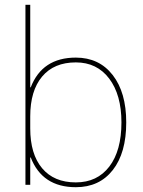

<svg xmlns="http://www.w3.org/2000/svg" viewBox="-20 -770 597 800"><path d="M506 -260Q506 -133 450 -61.5Q394 10 296 10Q156 10 108 -114H106V0H86V-750H106V-406H108Q156 -530 296 -530Q393 -530 449.5 -457.5Q506 -385 506 -260ZM486 -260Q486 -375 435 -442.5Q384 -510 296 -510Q205 -510 155.5 -451Q106 -392 106 -285V-235Q106 -128 155.5 -69Q205 -10 296 -10Q385 -10 435.5 -76Q486 -142 486 -260Z"/></svg>

Font: Mplus 1p Thin
Style: Regular
Weight: 250
Version: Version 1.061